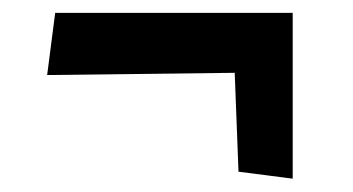

<svg xmlns="http://www.w3.org/2000/svg" viewBox="-20 -342 540 294"><path d="M64.5 -322.3H428.2V-68.4L345.2 -79.1L339.4 -230.5L52.2 -227.1Z"/></svg>

Font: Vesper Libre
Style: Bold
Weight: 700
Designer: Robert Keller & Kimya Gandhi
Foundry: Mota Italic
Version: Version 1.058